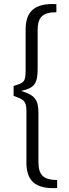

<svg xmlns="http://www.w3.org/2000/svg" viewBox="-20 -789 352 974"><path d="M266 -768C154 -774 110 -730 110 -638V-433C110 -369 99 -369 49 -353V-303C96 -285 114 -281 114 -227V35C114 127 158 171 270 165V124C196 124 175 95 175 31V-215C175 -285 156 -306 87 -328C154 -342 172 -364 171 -445V-634C171 -698 192 -727 266 -727Z"/></svg>

Font: SnT
Style: Regular
Weight: 300
Designer: Natanael Gama
Version: Version 1.001;PS 001.001;hotconv 1.0.70;makeotf.lib2.5.58329